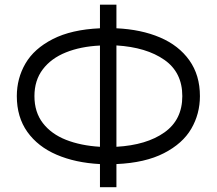

<svg xmlns="http://www.w3.org/2000/svg" viewBox="-20 -740 919 814"><path d="M51.3 -332.5Q51.3 -407.7 87.9 -470.7Q124.5 -533.7 203.6 -574.2Q282.7 -614.7 403.8 -620.1V-720.2H473.6V-620.1Q578.6 -615.2 658.2 -581.3Q737.8 -547.4 782.7 -484.4Q827.6 -421.4 827.6 -332.5Q827.6 -257.3 791 -194.3Q754.4 -131.3 675 -90.6Q595.7 -49.8 473.6 -44.4V53.7H403.8V-44.4Q299.8 -49.8 220.2 -84Q140.6 -118.2 95.9 -180.9Q51.3 -243.7 51.3 -332.5ZM473.6 -117.7Q601.6 -125 677.2 -178.7Q752.9 -232.4 752.9 -332.5Q752.9 -433.1 676.8 -486.3Q600.6 -539.6 473.6 -547.4ZM161.6 -218.3Q197.3 -171.9 259.8 -147.2Q322.3 -122.6 403.8 -117.7V-546.9Q321.8 -543 259.3 -517.8Q196.8 -492.7 161.4 -446Q126 -399.4 126 -332.5Q126 -264.6 161.6 -218.3Z"/></svg>

Font: NMS Futura Pro Book
Style: Regular
Weight: 400
Designer: Blend3rman
Version: Version 0.1